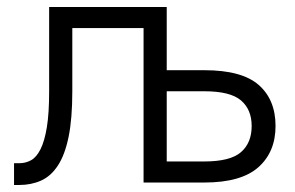

<svg xmlns="http://www.w3.org/2000/svg" viewBox="-20 -520 840 547"><path d="M20 -55H35Q53 -55 68.5 -63.5Q84 -72 95.5 -95Q107 -118 113.5 -157.5Q120 -197 120 -260V-500H455V-320H562Q669 -320 717 -278Q765 -236 765 -161Q765 -87 716 -43.5Q667 0 562 0H389V-440H186V-260Q186 -182 175.5 -130.5Q165 -79 145 -48.5Q125 -18 97 -5.5Q69 7 35 7H20ZM455 -260V-60H562Q636 -60 666.5 -86.5Q697 -113 697 -161Q697 -208 666.5 -234Q636 -260 562 -260Z"/></svg>

Font: Retni Sans
Style: Regular
Weight: 400
Designer: Vitaly Kuzmin
Foundry: ParaType Ltd.
Version: Version 1.00;March 2, 2019;FontCreator 11.5.0.2425 64-bit; t